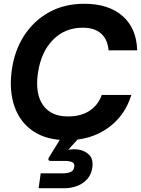

<svg xmlns="http://www.w3.org/2000/svg" viewBox="-20 -732 748 1019"><path d="M336 12Q228 12 157.5 -35Q87 -82 57.5 -165Q28 -248 42 -356Q56 -462 107.5 -542Q159 -622 240.5 -667Q322 -712 427 -712Q557 -712 631 -646.5Q705 -581 708 -465H556Q552 -521 517.5 -553Q483 -585 419 -585Q324 -585 260.5 -520Q197 -455 181 -342Q166 -235 208 -174.5Q250 -114 341 -114Q409 -114 455 -144Q501 -174 520 -228H677Q643 -117 552.5 -52.5Q462 12 336 12ZM185 267 196 188H313Q338 188 354.5 181Q371 174 374 154Q377 134 362 128Q347 122 322 122H249Q235 122 237 111Q237 107 240 103L306 -4H403L342 63Q359 60 374 60Q417 60 447 84Q477 108 470 157Q465 194 443 218.5Q421 243 389 255Q357 267 322 267Z"/></svg>

Font: Host Grotesk ExtraBold
Style: Italic
Weight: 800
Italic angle: -8°
Designer: Doğukan Karapınar
Foundry: Element Type
Version: Version 1.003; ttfautohint (v1.8.4.7-5d5b)